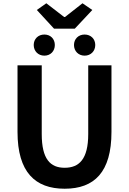

<svg xmlns="http://www.w3.org/2000/svg" viewBox="-20 -1139 788 1173"><path d="M375 14C556 14 661 -87 661 -333V-740H519V-320C519 -166 463 -114 375 -114C288 -114 235 -166 235 -320V-740H87V-333C87 -87 195 14 375 14ZM310 -964H437L544 -1078L484 -1119L377 -1035H372L263 -1119L205 -1078ZM251 -799C289 -799 315 -827 315 -864C315 -901 289 -928 251 -928C213 -928 186 -901 186 -864C186 -827 213 -799 251 -799ZM497 -799C535 -799 562 -827 562 -864C562 -901 535 -928 497 -928C459 -928 432 -901 432 -864C432 -827 459 -799 497 -799Z"/></svg>

Font: Noto Sans T Chinese Bold
Style: Bold
Weight: 700
Designer: Ryoko NISHIZUKA (kana & ideographs); Paul D. Hunt (Latin, Greek & Cyrillic); Wenlong ZHANG (bopomofo); Sandoll Communica
Foundry: Adobe Systems Incorporated
Version: Version 1.000;PS 1;hotconv 1.0.78;makeotf.lib2.5.61930